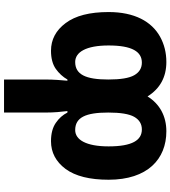

<svg xmlns="http://www.w3.org/2000/svg" viewBox="33 -629 836 942"><g transform="rotate(90 451.0 -158.0)"><path d="M624 -556.2C550.3 -556.2 490.2 -523.9 453.1 -463.9C414.6 -525.4 357.9 -556.2 284.2 -556.2C238.8 -556.2 197.3 -545.9 160.2 -525.4C85.4 -483.9 39.1 -399.9 39.1 -272.9C39.1 -180.2 57.1 -109.9 93.3 -62C128.9 -14.2 174.3 9.8 229 9.8C265.6 9.8 295.4 2 317.9 -13.7C339.8 -29.3 357.4 -48.3 370.1 -70.8H376C373.5 -40 370.1 -5.9 370.1 37.1V240.2H532.2V37.1C532.2 -5.9 528.8 -40 524.9 -70.8H532.2C543.5 -48.3 560.1 -29.3 583 -13.7C606 2 635.7 9.8 672.9 9.8C728 9.8 773.4 -14.2 809.1 -62C844.2 -109.9 861.8 -180.2 861.8 -272.9C861.8 -463.9 760.7 -556.2 624 -556.2ZM287.1 -436C314.5 -436 335 -423.3 349.1 -398.4C363.3 -373.5 370.1 -331.1 370.1 -271C370.1 -160.2 345.2 -108.9 284.2 -108.9C235.8 -108.9 203.1 -162.1 203.1 -272.9C203.1 -388.7 233.9 -436 287.1 -436ZM615.2 -436C668 -436 698.2 -388.7 698.2 -272.9C698.2 -162.1 665.5 -108.9 618.2 -108.9C556.2 -108.9 532.2 -160.2 532.2 -271C532.2 -331.1 539.1 -373.5 553.2 -398.4C567.4 -423.3 587.9 -436 615.2 -436Z"/></g></svg>

Font: Avrile Sans
Style: Bold
Weight: 700
Designer: Monotype Design Team, Google (font), Stefan Peev (BGR Cyrillic), Cristiano Sobral (main changes)
Foundry: The Avrile Sans Project Authors
Version: Version 3.110